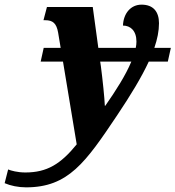

<svg xmlns="http://www.w3.org/2000/svg" viewBox="-171 -566 755 826"><path d="M-59 240C123 240 197 133 333 -70C392 -158 438 -234 469 -301H551L564 -360H493C506 -398 513 -433 513 -466C513 -515 489 -546 438 -546C392 -546 360 -509 358 -456C390 -456 416 -434 416 -387C416 -379 415 -369 413 -360H252L228 -536H31L16 -479H24C56 -479 72 -466 79 -426L90 -360H17L4 -301H100L159 55C90 140 31 176 -62 176C-96 176 -124 168 -136 163L-151 222C-126 233 -92 240 -59 240ZM280 -111C279 -142 270 -228 263 -281L260 -301H394C370 -243 328 -177 282 -111Z"/></svg>

Font: Noto Serif ExtraCondensed Black
Style: Italic
Weight: 900
Width: 2
Italic angle: -12°
Designer: Monotype Design Team
Foundry: Monotype Imaging Inc.
Version: Version 2.014